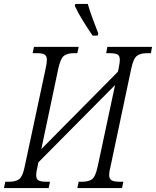

<svg xmlns="http://www.w3.org/2000/svg" viewBox="-45 -951 789 971"><path d="M-25 0 -18 -32H3Q35 -32 52.5 -45.5Q70 -59 80 -109L186 -605Q192 -632 192 -648Q192 -670 179 -676Q166 -682 142 -682H120L127 -714H353L346 -682H328Q295 -682 278 -668.5Q261 -655 250 -605L164 -197L551 -588L555 -605Q561 -634 561 -648Q561 -670 548.5 -676Q536 -682 511 -682H492L498 -714H724L718 -682H698Q666 -682 648 -669Q630 -656 619 -605L514 -109Q507 -82 507 -66Q507 -45 520.5 -38.5Q534 -32 558 -32H579L572 0H346L353 -32H371Q404 -32 421 -45Q438 -58 449 -109L537 -521L149 -130L145 -109Q138 -80 138 -66Q138 -44 151 -38Q164 -32 188 -32H208L201 0ZM423 -771Q398 -808 374 -846.5Q350 -885 333 -922L336 -931H399Q407 -902 422.5 -859.5Q438 -817 452 -782L449 -771Z"/></svg>

Font: Noto Serif Condensed Light
Style: Italic
Weight: 300
Width: 3
Italic angle: -12°
Designer: Monotype Design Team
Foundry: Monotype Imaging Inc.
Version: Version 2.014; ttfautohint (v1.8.4.7-5d5b)